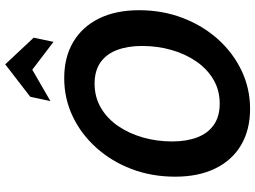

<svg xmlns="http://www.w3.org/2000/svg" viewBox="-144 -842 999 752"><g transform="rotate(-90 356.0 -465.5)"><path d="M306 14Q224.5 14 164.8 -21Q105 -56 72.8 -122Q40.5 -188 40.5 -279.5Q40.5 -371.5 70.5 -450.2Q100.5 -529 154 -588.5Q207.5 -648 277.2 -681Q347 -714 426.5 -714Q508 -714 567.5 -679Q627 -644 659.8 -578.2Q692.5 -512.5 692.5 -420.5Q692.5 -329 662.2 -250Q632 -171 578.8 -111.8Q525.5 -52.5 455.5 -19.2Q385.5 14 306 14ZM326.5 -105Q379.5 -105 421.2 -129.8Q463 -154.5 492.2 -197.2Q521.5 -240 537 -294.5Q552.5 -349 552.5 -409Q552.5 -465.5 536.5 -507.5Q520.5 -549.5 487.8 -572.2Q455 -595 405 -595Q352 -595 310 -570.2Q268 -545.5 238.8 -502.8Q209.5 -460 194 -405.5Q178.5 -351 178.5 -291.5Q178.5 -235 194.5 -193Q210.5 -151 243.5 -128Q276.5 -105 326.5 -105ZM336.5 -768 353.5 -847 480.5 -945 585 -833.5 568.5 -756 459.5 -839Z"/></g></svg>

Font: Cabin
Style: Bold Italic
Weight: 700
Width: 4
Italic angle: -10°
Designer: Pablo Impallari
Foundry: Pablo Impallari. http://www.impallari.com Igino Marini. http://www.ikern.com
Version: Version 3.001